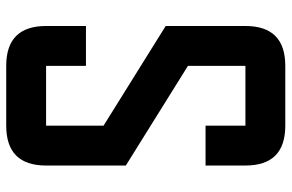

<svg xmlns="http://www.w3.org/2000/svg" viewBox="-176 -738 915 602"><g transform="rotate(-90 281.0 -437.5)"><path d="M62.5 -125V-250H187.5V-125H375V-305.2L62.5 -500V-750Q62.5 -875 187.5 -875H375Q500 -875 500 -750V-625H375V-750H187.5V-569.8L500 -375V-125Q500 0 375 0H187.5Q62.5 0 62.5 -125Z"/></g></svg>

Font: Oldtimer
Style: Regular
Weight: 400
Designer: GGBotNet
Foundry: GGBotNet
Version: 1.00